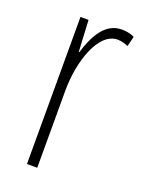

<svg xmlns="http://www.w3.org/2000/svg" viewBox="-109 -659 490 649"><g transform="rotate(20 135.5 -334.5)"><path d="M216 -603C153 -603 124 -537 107 -482H105L99 -595H70V-66H107V-344C107 -447 145 -566 215 -566C229 -566 244 -561 253 -557L262 -593C247 -601 230 -603 216 -603Z"/></g></svg>

Font: Noto Sans Malayalam UI ExtraCondensed ExtraLight
Style: Regular
Weight: 200
Width: 2
Designer: Jelle Bosma - Monotype Design Team
Foundry: Monotype Imaging Inc.
Version: Version 2.104